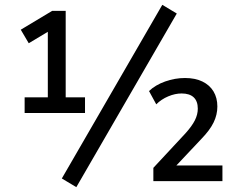

<svg xmlns="http://www.w3.org/2000/svg" viewBox="-20 -750 982 795"><path d="M82 -282V-347H178V-638H211L99 -571L66 -627L196 -705H252V-347H332V-282ZM296 25 236 -11 652 -730 712 -694ZM615 0V-55L748 -198Q775 -228 787 -252Q799 -276 799 -300Q799 -331 782 -347Q765 -363 732 -363Q705 -363 676.5 -351Q648 -339 627 -318L597 -373Q623 -398 663.5 -412.5Q704 -427 746 -427Q788 -427 818 -412.5Q848 -398 864 -371.5Q880 -345 880 -309Q880 -275 864.5 -243Q849 -211 814 -175L701 -55V-65H901V0Z"/></svg>

Font: Nunito Sans 12pt Medium
Style: Regular
Weight: 500
Designer: Vernon Adams
Foundry: Vernon Adams
Version: Version 3.101;gftools[0.9.27]